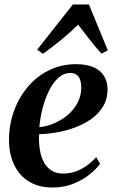

<svg xmlns="http://www.w3.org/2000/svg" viewBox="-20 -823 510 854"><path d="M425 -94.5Q410.5 -73.5 380.8 -49Q351 -24.5 308.8 -6.8Q266.5 11 213.5 11Q163 11 126.2 -6.2Q89.5 -23.5 66 -53Q42.5 -82.5 31.2 -120Q20 -157.5 20 -198.5Q20 -269 42.5 -330.2Q65 -391.5 105 -438.2Q145 -485 199.5 -511.2Q254 -537.5 318 -537.5Q366.5 -537.5 397.5 -523.2Q428.5 -509 443.2 -484.2Q458 -459.5 458.5 -427.5Q458.5 -384 439.2 -351Q420 -318 387.5 -294.8Q355 -271.5 315 -256.5Q275 -241.5 233 -234.2Q191 -227 154 -226Q152 -191.5 156.8 -159.8Q161.5 -128 174 -103.8Q186.5 -79.5 207.8 -65.2Q229 -51 260 -51Q291.5 -51 318.2 -61Q345 -71 367.5 -87.5Q390 -104 408 -124ZM293 -498.5Q263.5 -498.5 239.5 -476.8Q215.5 -455 198 -419.5Q180.5 -384 169.5 -341.5Q158.5 -299 155 -257.5Q182.5 -260 209.5 -270Q236.5 -280 260.2 -295.8Q284 -311.5 302.5 -332.8Q321 -354 331.2 -379.5Q341.5 -405 341.5 -434.5Q341 -467.5 328.5 -483Q316 -498.5 293 -498.5ZM171.5 -584 145 -601.5 304 -803H375.5L459.5 -599L431.5 -584.5Q405 -613 379.5 -646Q354 -679 327.5 -713.5Q294.5 -680.5 255 -648Q215.5 -615.5 171.5 -584Z"/></svg>

Font: Merriweather 96pt SemiBold
Style: Italic
Weight: 600
Italic angle: -7.8°
Version: Version 2.101